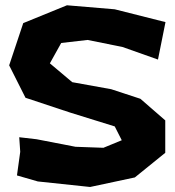

<svg xmlns="http://www.w3.org/2000/svg" viewBox="-20 -707 680 746"><path d="M623 -621.1 425.8 -670.9 240.2 -686.5 70.3 -617.2 15.6 -453.1 79.1 -327.1 252.9 -269.5 425.8 -215.8 453.1 -162.1 381.8 -132.8 273.4 -136.7 122.1 -166 54.7 -173.8 58.6 -117.2 45.9 -25.4 127 -2 330.1 19.5 503.9 -17.6 622.1 -113.3V-239.3L525.4 -323.2L412.1 -360.4L260.7 -387.7L173.8 -460.9L217.8 -540L320.3 -551.8L456.1 -524.4L593.8 -475.6Z"/></svg>

Font: MaokenAssortedSans-TC
Style: Regular
Weight: 500
Version: Version 0.83